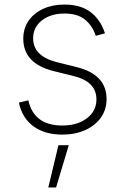

<svg xmlns="http://www.w3.org/2000/svg" viewBox="-20 -573 543 834"><path d="M250.5 11.7Q174.3 11.7 125.2 -24.4Q76.2 -60.5 62 -127L103 -137.2Q127.4 -27.8 250.5 -27.8Q316.9 -27.8 357.9 -59.6Q398.9 -91.3 398.9 -141.1Q398.9 -217.8 301.8 -242.2L214.8 -263.7Q81.1 -296.4 81.1 -404.8Q81.1 -449.2 104 -482.7Q127 -516.1 167.5 -534.7Q208 -553.2 260.3 -553.2Q329.6 -553.2 373 -520.8Q416.5 -488.3 436 -428.2L396 -417.5Q381.3 -461.9 348.9 -488Q316.4 -514.2 260.3 -514.2Q200.2 -514.2 162.1 -484.4Q124 -454.6 124 -406.7Q124 -328.6 228 -302.7L312.5 -281.7Q442.9 -249.5 442.9 -142.6Q442.9 -97.2 418.5 -62.5Q394 -27.8 350.6 -8.1Q307.1 11.7 250.5 11.7ZM189.9 241.2 233.9 57.6H278.8L223.6 241.2Z"/></svg>

Font: Inter Extra Light
Style: Regular
Weight: 200
Designer: Rasmus Andersson
Foundry: rsms
Version: Version 4.000;git-3c8e0fc